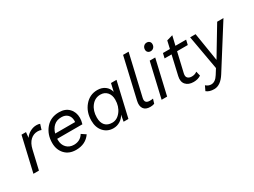

<svg xmlns="http://www.w3.org/2000/svg" viewBox="-58 -1463 3189 2410"><g transform="rotate(-30 1537.0 -257.5)"><path d="M367 -510Q398 -510 418 -501L394 -425Q372 -435 342 -435Q282 -435 237.5 -394Q193 -353 174 -271L111 0H31L147 -500H212L204 -421Q231 -462 275.5 -486Q320 -510 367 -510Z M874 -231H509V-213Q509 -145 549.5 -102.5Q590 -60 657 -60Q749 -61 795 -137L858 -95Q786 9 648 9Q546 9 487 -54.5Q428 -118 428 -216Q428 -339 499.5 -424Q571 -509 694 -509Q784 -509 836 -455Q888 -401 888 -317Q888 -278 874 -231ZM689 -440Q621 -440 579 -402Q537 -364 520 -301H809Q810 -307 810 -320Q810 -375 777.5 -407.5Q745 -440 689 -440Z M1190 8Q1103 8 1048.5 -53Q994 -114 994 -212Q994 -338 1066.5 -424Q1139 -510 1249 -510Q1314 -510 1359 -477Q1404 -444 1418 -387L1444 -500H1524L1408 0H1338L1355 -93Q1331 -47 1286.5 -19.5Q1242 8 1190 8ZM1211 -60Q1282 -60 1334 -128Q1386 -196 1386 -293Q1386 -360 1350 -400.5Q1314 -441 1254 -441Q1175 -441 1124 -375.5Q1073 -310 1073 -213Q1073 -139 1108.5 -99.5Q1144 -60 1211 -60Z M1723 7Q1655 7 1627.5 -34Q1600 -75 1616 -143L1752 -730H1832L1695 -140Q1677 -63 1756 -63Q1786 -63 1803 -67L1783 -3Q1755 7 1723 7Z M2076 -596Q2052 -596 2037 -610.5Q2022 -625 2022 -648Q2022 -678 2040 -697Q2058 -716 2085 -716Q2109 -716 2124 -701.5Q2139 -687 2139 -664Q2139 -634 2121 -615Q2103 -596 2076 -596ZM2085 -500 1969 0H1889L2005 -500Z M2362 -431 2296 -148Q2286 -104 2306.5 -83.5Q2327 -63 2365 -63Q2410 -63 2442 -88L2458 -22Q2414 8 2351 8Q2277 8 2239 -35Q2201 -78 2218 -152L2282 -431H2181L2197 -500H2298L2323 -610L2410 -635L2378 -500H2533L2517 -431Z M2530 215Q2458 215 2419 181L2451 114Q2485 145 2527 145Q2586 145 2632 71L2679 -4L2591 -500H2670L2716 -214L2736 -89L2806 -206L2983 -500H3074L2696 98Q2622 215 2530 215Z"/></g></svg>

Font: Elaine Sans
Style: Italic
Weight: 400
Italic angle: -13°
Designer: Wei Huang
Foundry: Wei Huang
Version: Version 2.001;December 24, 2019;FontCreator 12.0.0.2547 64-b